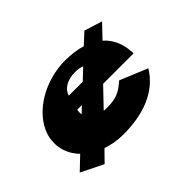

<svg xmlns="http://www.w3.org/2000/svg" viewBox="-109 -656 906 906"><g transform="rotate(-45 344.0 -203.5)"><path d="M347 -295H254C263 -328 298 -353 354 -353C372 -353 387 -350 400 -345ZM266 -220 235 -190C233 -199 233 -209 235 -220ZM408 -220H611C612 -224 611 -233 610 -239C606 -295 583 -337 550 -366L613 -432L523 -460L469 -410C436 -420 399 -425 358 -425C225 -425 91 -348 55 -239C35 -175 51 -111 98 -63L34 -2L145 53L198 -1C231 10 267 17 307 17C442 17 552 -24 611 -121L473 -178C427 -137 399 -127 338 -127C332 -127 326 -128 320 -128Z"/></g></svg>

Font: Hussar Milosc
Style: Bold
Weight: 700
Foundry: Cannot Into Space Fonts
Version: Version 1.02